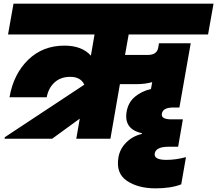

<svg xmlns="http://www.w3.org/2000/svg" viewBox="-20 -760 1190 1052"><path d="M398 0 417 -110 266 0H5L6 -8L442 -296Q422 -339 365 -339Q312 -339 278.5 -308Q245 -277 236 -227H32Q54 -354 134 -432Q214 -510 333 -510Q429 -510 478 -455L498 -571H24L54 -740H1150L1120 -571H685L665 -459H790Q840 -459 847 -499L851 -523H1025L963 -171H930Q873 -171 867 -138Q864 -120 878.5 -113Q893 -106 918 -106H982L956 44H904Q835 44 828 80Q821 116 892 116Q943 116 999 101L973 250Q917 272 833 272Q736 272 675 230.5Q614 189 629 102Q637 55 672.5 20Q708 -15 757 -26L758 -30Q657 -52 674 -149Q683 -200 720 -230.5Q757 -261 807 -272L814 -310Q774 -299 730 -299H637L585 0Z"/></svg>

Font: Poppins Black
Style: Italic
Weight: 900
Italic angle: -10°
Designer: Ninad Kale (Devanagari), Jonny Pinhorn (Latin)
Foundry: Indian Type Foundry
Version: Version 3.200;PS 1.000;hotconv 16.6.54;makeotf.lib2.5.65590